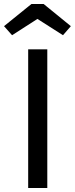

<svg xmlns="http://www.w3.org/2000/svg" viewBox="-40 -934 372 954"><path d="M273 -759 146 -840 20 -759 -20 -804 116 -914H177L312 -804ZM195 -689V0H100V-689Z"/></svg>

Font: Fira Sans
Style: Regular
Weight: 400
Designer: Carrois Corporate & Edenspiekermann AG
Foundry: Carrois Corporate GbR & Edenspiekermann AG
Version: Version 4.106;PS 004.106;hotconv 1.0.70;makeotf.lib2.5.58329